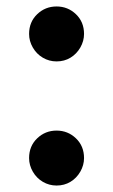

<svg xmlns="http://www.w3.org/2000/svg" viewBox="-20 -562 350 594"><path d="M155 12Q132 12 112.5 0.5Q93 -11 81.5 -31Q70 -51 70 -73Q70 -110 95 -134Q120 -158 155 -158Q190 -158 215 -134Q240 -110 240 -73Q240 -51 228.5 -31Q217 -11 198 0.5Q179 12 155 12ZM155 -372Q132 -372 112.5 -383.5Q93 -395 81.5 -415Q70 -435 70 -457Q70 -494 95 -518Q120 -542 155 -542Q190 -542 215 -518Q240 -494 240 -457Q240 -435 228.5 -415Q217 -395 198 -383.5Q179 -372 155 -372Z"/></svg>

Font: Golos Text SemiBold
Style: Regular
Weight: 600
Designer: A.Korolkova, Vitaly Kuzmin
Foundry: ParaType Ltd
Version: Version 2.004